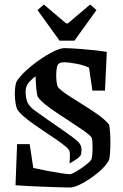

<svg xmlns="http://www.w3.org/2000/svg" viewBox="-20 -825 546 854"><path d="M49 -1 56 -184H112L128 -78Q154 -72 188.5 -65.5Q223 -59 252.5 -54.5Q282 -50 292 -50Q297 -50 311.5 -58Q326 -66 343 -77.5Q360 -89 373.5 -101Q387 -113 388 -121Q391 -136 391.5 -156Q392 -176 391 -193.5Q390 -211 386 -215Q378 -226 353.5 -243Q329 -260 297.5 -280.5Q266 -301 234.5 -322Q203 -343 179.5 -362Q156 -381 148 -395Q144 -403 141.5 -430.5Q139 -458 138 -486Q111 -464 102.5 -450.5Q94 -437 94 -417Q94 -388 103 -368Q113 -349 134 -334Q155 -319 190 -294Q220 -273 252 -251Q284 -229 308.5 -210.5Q333 -192 338 -180Q343 -170 342.5 -157.5Q342 -145 340 -137Q336 -128 319.5 -116.5Q303 -105 289 -98Q291 -115 291 -133Q291 -151 286 -159Q278 -170 253.5 -188Q229 -206 197 -227Q165 -248 133.5 -270Q102 -292 79.5 -312.5Q57 -333 53 -348Q49 -363 47 -383.5Q45 -404 46.5 -425Q48 -446 52 -459Q64 -481 91.5 -507Q119 -533 152.5 -556.5Q186 -580 217 -595.5Q248 -611 267 -611Q275 -611 297 -610Q319 -609 347.5 -606.5Q376 -604 405 -601Q434 -598 455 -594L447 -422H391L376 -524Q354 -535 320 -541.5Q286 -548 266 -548Q243 -548 237 -537Q232 -528 230.5 -505.5Q229 -483 231.5 -462.5Q234 -442 239 -436Q254 -420 283 -401Q312 -382 347 -360.5Q382 -339 414 -316.5Q446 -294 465 -271Q468 -259 469.5 -237Q471 -215 471 -190.5Q471 -166 469.5 -145Q468 -124 465 -114Q456 -95 434 -73.5Q412 -52 384.5 -33Q357 -14 332 -2.5Q307 9 292 9Q273 9 241.5 8Q210 7 174 5.5Q138 4 105 2.5Q72 1 49 -1ZM245 -644 147 -780 175 -805 274 -721H282L381 -805L409 -780L311 -644Z"/></svg>

Font: Grenze Gotisch
Style: Regular
Weight: 400
Designer: Renata Polastri
Foundry: Omnibus-Type
Version: Version 1.001